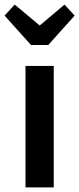

<svg xmlns="http://www.w3.org/2000/svg" viewBox="-54 -816 345 836"><path d="M180 -529V0H57V-529ZM227 -796 271 -748 156 -620H81L-34 -748L10 -796L119 -705Z"/></svg>

Font: Fira Sans Extra Condensed Medium
Style: Regular
Weight: 500
Width: 1
Designer: Carrois Corporate & Edenspiekermann AG
Foundry: Carrois Corporate GbR & Edenspiekermann AG
Version: Version 4.203